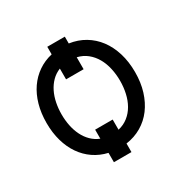

<svg xmlns="http://www.w3.org/2000/svg" viewBox="-146 -730 924 929"><g transform="rotate(-30 315.5 -265.5)"><path d="M331 -550.1Q378.6 -543.3 417.1 -520.4Q455.6 -497.5 482.8 -461.3Q509.9 -425.1 524.9 -376.6Q539.8 -328.1 539.8 -269.9Q539.8 -212 524.9 -163.9Q509.9 -115.8 482.8 -79.5Q455.6 -43.3 417.1 -20.6Q378.6 2.1 331 8.9V56.8H233V4.6Q190 -5.3 155.4 -28.9Q120.7 -52.6 96.2 -88.1Q71.7 -123.6 58.6 -169.6Q45.5 -215.6 45.5 -269.9Q45.5 -324.9 58.6 -371.1Q71.7 -417.3 96.2 -452.8Q120.7 -488.3 155.4 -512.1Q190 -535.9 233 -545.8V-588.1H331ZM331 -68.2Q362.9 -75.6 386.5 -94.5Q410.2 -113.3 425.6 -140.3Q441.1 -167.3 448.5 -200.6Q456 -234 456 -269.9Q456 -305.8 448.5 -339.3Q441.1 -372.9 425.6 -400Q410.2 -427.2 386.5 -446.4Q362.9 -465.6 331 -473V-406.2H233V-466.3Q206.3 -455.6 186.8 -435.9Q167.3 -416.2 154.5 -390.3Q141.7 -364.3 135.5 -333.6Q129.3 -302.9 129.3 -269.9Q129.3 -236.9 135.5 -206.3Q141.7 -175.8 154.5 -149.9Q167.3 -123.9 186.8 -104.6Q206.3 -85.2 233 -74.6V-125H331Z"/></g></svg>

Font: Fast_Sans-Dotted
Style: Regular
Weight: 400
Version: Version 3.018